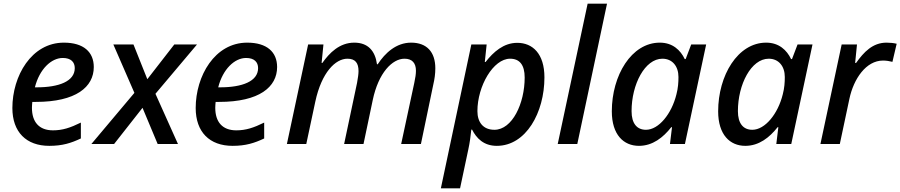

<svg xmlns="http://www.w3.org/2000/svg" viewBox="-20 -780 4877 1040"><path d="M247 10C318 10 365 -5 418 -30V-116C361 -88 319 -74 267 -74C191 -74 153 -120 153 -196C153 -205 154 -217 155 -228H174C392 -228 488 -309 488 -417C488 -498 433 -549 326 -549C150 -549 47 -368 47 -195C47 -65 122 10 247 10ZM180 -307H169C194 -406 258 -466 320 -466C364 -466 385 -444 385 -411C385 -339 298 -307 180 -307Z M475 0H598L752 -196L834 0H944L822 -272L1047 -539H924L778 -351L703 -539H594L708 -277Z M1240 10C1311 10 1358 -5 1411 -30V-116C1354 -88 1312 -74 1260 -74C1184 -74 1146 -120 1146 -196C1146 -205 1147 -217 1148 -228H1167C1385 -228 1481 -309 1481 -417C1481 -498 1426 -549 1319 -549C1143 -549 1040 -368 1040 -195C1040 -65 1115 10 1240 10ZM1173 -307H1162C1187 -406 1251 -466 1313 -466C1357 -466 1378 -444 1378 -411C1378 -339 1291 -307 1173 -307Z M1534 0H1639L1688 -230C1722 -388 1797 -462 1862 -462C1905 -462 1922 -438 1922 -395C1922 -379 1919 -359 1914 -331L1844 0H1949L1999 -238C2030 -386 2105 -462 2171 -462C2213 -462 2233 -438 2233 -397C2233 -379 2230 -359 2224 -331L2153 0H2260L2327 -322C2334 -352 2338 -380 2338 -410C2338 -498 2292 -549 2207 -549C2126 -549 2066 -493 2026 -432H2022C2012 -505 1973 -549 1899 -549C1819 -549 1764 -493 1726 -439H1722L1732 -539H1649Z M2368 240H2472L2517 28C2524 -3 2530 -47 2533 -78H2537C2561 -31 2600 10 2671 10C2829 10 2929 -170 2929 -361C2929 -489 2865 -548 2782 -548C2708 -548 2653 -499 2610 -444H2606L2616 -539H2533ZM2658 -77C2597 -77 2566 -118 2566 -178C2566 -314 2652 -462 2743 -462C2795 -462 2822 -428 2822 -360C2822 -220 2755 -77 2658 -77Z M3001 0H3107L3268 -760H3163Z M3441 10C3515 10 3572 -35 3616 -91H3620L3609 0H3690L3805 -539H3724L3694 -460H3689C3666 -508 3624 -549 3554 -549C3400 -549 3294 -371 3294 -177C3294 -50 3358 10 3441 10ZM3479 -77C3430 -77 3401 -111 3401 -178C3401 -323 3473 -462 3568 -462C3622 -462 3655 -421 3655 -363C3655 -334 3653 -303 3644 -269C3618 -163 3548 -77 3479 -77Z M4017 10C4091 10 4148 -35 4192 -91H4196L4185 0H4266L4381 -539H4300L4270 -460H4265C4242 -508 4200 -549 4130 -549C3976 -549 3870 -371 3870 -177C3870 -50 3934 10 4017 10ZM4055 -77C4006 -77 3977 -111 3977 -178C3977 -323 4049 -462 4144 -462C4198 -462 4231 -421 4231 -363C4231 -334 4229 -303 4220 -269C4194 -163 4124 -77 4055 -77Z M4424 0H4529L4581 -245C4604 -353 4671 -452 4763 -452C4781 -452 4798 -449 4814 -445L4837 -543C4821 -547 4800 -549 4782 -549C4707 -549 4659 -498 4617 -439H4612L4622 -539H4539Z"/></svg>

Font: Noto Sans Medium
Style: Italic
Weight: 500
Italic angle: -12°
Designer: Monotype Design Team
Foundry: Monotype Imaging Inc.
Version: Version 2.013